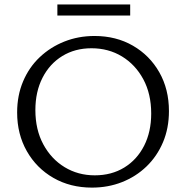

<svg xmlns="http://www.w3.org/2000/svg" viewBox="-20 -828 831 857"><path d="M390.5 9.4Q293.9 9.4 218.5 -33.9Q143 -77.2 99.8 -153.2Q56.5 -229.3 56.5 -325.8Q56.5 -402.2 83.2 -465Q109.8 -527.9 157.5 -572.9Q205.2 -617.9 267.5 -642.6Q329.9 -667.4 401.8 -667.4Q498.3 -667.4 573.2 -624.1Q648.2 -580.8 691.1 -505.3Q734.1 -429.7 734.1 -332.2Q734.1 -255.8 707.5 -193Q680.8 -130.1 633.7 -84.8Q586.5 -39.5 524.5 -15.1Q462.4 9.4 390.5 9.4ZM403 -45.4Q477.9 -45.4 534.8 -80.3Q591.6 -115.2 623.3 -177.5Q654.9 -239.8 654.9 -321.3Q654.9 -408.8 619.7 -474.2Q584.5 -539.5 524.4 -576.1Q464.2 -612.6 388.2 -612.6Q314.9 -612.6 258.3 -578Q201.7 -543.4 169.8 -481Q137.9 -418.7 137.9 -336.7Q137.9 -249.7 173.1 -184.1Q208.3 -118.5 268.4 -81.9Q328.5 -45.4 403 -45.4ZM236.1 -758.7V-808H561.1V-758.7Z"/></svg>

Font: Ysabeau
Style: Bold
Weight: 700
Designer: Christian Thalmann (Catharsis Fonts)
Version: Version 2.000;gftools[0.9.27.dev2+g8671c4b]